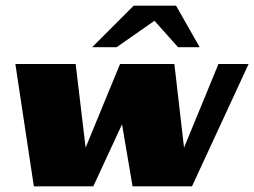

<svg xmlns="http://www.w3.org/2000/svg" viewBox="-20 -655 894 675"><path d="M34 -430H246L281 -136L402 -430H593L627 -136L748 -430H854L655 0H446L409 -218L308 0H99ZM304 -489 450 -635H599L682 -489H606L523 -582L390 -489Z"/></svg>

Font: Racing Sans One
Style: Regular
Weight: 400
Designer: Pablo Impallari, Rodrigo Fuenzalida
Foundry: Pablo Impallari, Rodrigo Fuenzalida
Version: Version 1.001; ttfautohint (v0.8) -G 200 -r 50